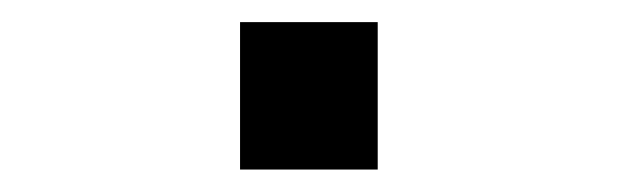

<svg xmlns="http://www.w3.org/2000/svg" viewBox="-20 -151 558 171"><path d="M193.8 -131.3H316.4V0H193.8Z"/></svg>

Font: Fantasque Sans Mono
Style: Regular
Weight: 400
Monospace: yes
Designer: Jany Belluz
Version: Version 1.8.0 ; ttfautohint (v1.8.2)